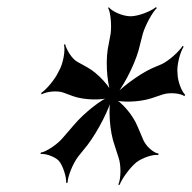

<svg xmlns="http://www.w3.org/2000/svg" viewBox="-20 -756 532 531"><path d="M185 -411 153 -374C138 -356 107 -336 93 -334L92 -330C105 -332 132 -323 143 -311C154 -298 164 -267 163 -250L167 -251C167 -268 182 -305 197 -324L222 -355C251 -393 283 -456 291 -490H287C279 -456 283 -392 297 -354L308 -320C315 -300 315 -262 307 -245H311C317 -262 340 -293 357 -307C374 -320 405 -330 417 -327L419 -331C404 -333 382 -353 375 -372L361 -405C348 -438 315 -476 293 -485L290 -481C312 -472 364 -473 398 -484L431 -495C450 -501 480 -498 490 -490L492 -494C483 -502 471 -531 471 -553C468 -574 478 -612 488 -627L485 -629C475 -613 447 -588 428 -579L400 -567C363 -550 311 -511 289 -484L292 -482C317 -509 350 -571 363 -616L375 -663C382 -686 401 -722 414 -734L411 -736C396 -724 362 -711 341 -711C320 -711 290 -724 281 -736L279 -734C286 -722 289 -686 286 -663L278 -620C271 -575 278 -513 291 -486L296 -488C286 -515 251 -554 221 -570L194 -585C179 -593 164 -618 160 -634L157 -632C161 -617 155 -579 142 -558C132 -536 107 -507 94 -499L95 -495C109 -503 138 -506 155 -500L182 -490C213 -479 262 -478 287 -487V-491C261 -482 213 -444 185 -411Z"/></svg>

Font: Asimov
Style: EdgeExtremeIt
Weight: 500
Designer: Google
Version: Version 2.000980: 2014